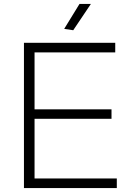

<svg xmlns="http://www.w3.org/2000/svg" viewBox="-20 -958 674 978"><path d="M307 -811 385 -938H443L353 -804ZM102 -740H567V-691H156V-401H548V-353H156V-49H575V0H102Z"/></svg>

Font: Encode Sans Wide
Style: ExtraLight
Weight: 200
Designer: Pablo Impallari, Andres Torresi
Foundry: Pablo Impallari, Andres Torresi
Version: Version 1.000; ttfautohint (v1.00) -l 8 -r 50 -G 200 -x 14 -